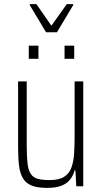

<svg xmlns="http://www.w3.org/2000/svg" viewBox="-20 -906 497 934"><path d="M209 8Q164 8 136 -2.5Q108 -13 93 -36.5Q78 -60 73 -97.5Q68 -135 68 -189V-510H110V-198Q110 -144 114 -110.5Q118 -77 130 -59.5Q142 -42 164 -36Q186 -30 221 -30Q267 -30 292 -46Q317 -62 327.5 -91Q338 -120 340.5 -159.5Q343 -199 343 -246V-510H385V0H351L347 -77H343Q336 -51 320 -31.5Q304 -12 277.5 -2Q251 8 209 8ZM120 -620V-684H167V-620ZM294 -620V-684H341V-620ZM204 -749 125 -881V-886H157L230 -781L305 -886H336V-881L257 -749Z"/></svg>

Font: Saira Condensed ExtraLight
Style: Regular
Weight: 250
Width: 3
Designer: Hector Gatti with collaboration of the Omnibus-Type team
Foundry: Omnibus-Type
Version: Version 1.101